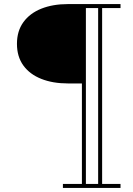

<svg xmlns="http://www.w3.org/2000/svg" viewBox="-20 -770 653 940"><path d="M312 -361.5Q238.5 -361.5 182.2 -383.8Q126 -406 94.5 -449.2Q63 -492.5 63 -555.5Q63 -618 94.5 -661.5Q126 -705 182.2 -727.5Q238.5 -750 312 -750H570V-730.5H392V-361.5ZM288 150V130.5H570V150ZM381 150V-750H400.5V150ZM460.5 150V-750H480V150Z"/></svg>

Font: Bodoni Moda 11pt Medium
Style: Regular
Weight: 500
Designer: Owen Earl
Foundry: indestructible type
Version: Version 2.004